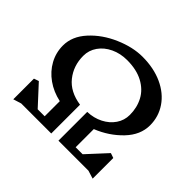

<svg xmlns="http://www.w3.org/2000/svg" viewBox="-182 -1045 1302 1302"><g transform="rotate(45 468.5 -394.0)"><path d="M849 -180V18L791 0H503V-276Q564 -278 614 -303.5Q664 -329 693 -371.5Q722 -414 722 -466Q722 -536 692 -592.5Q662 -649 599.5 -682.5Q537 -716 446 -716Q382 -716 329 -691Q276 -666 245.5 -622.5Q215 -579 215 -526Q215 -431 270.5 -361.5Q326 -292 434 -276V0H146L88 18V-180L123 -192L253 -51H320V-196Q246 -212 189 -252.5Q132 -293 100 -351.5Q68 -410 68 -478Q68 -566 137 -641.5Q206 -717 308.5 -761.5Q411 -806 504 -806Q612 -806 695 -768Q778 -730 823.5 -663Q869 -596 869 -513Q869 -421 795.5 -344Q722 -267 617 -225V-51H684L814 -192Z"/></g></svg>

Font: InknutAntiqua
Style: Medium
Weight: 500
Designer: Claus Eggers Srensen
Foundry: Claus Eggers Srensen
Version: Version 1.000; ttfautohint (v1.2) -l 7 -r 28 -G 50 -x 13 -D 